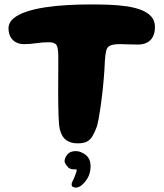

<svg xmlns="http://www.w3.org/2000/svg" viewBox="-20 -622 742 868"><path d="M332.5 26Q292.5 26 272 5Q251.5 -16 247 -58Q245.5 -73 244.8 -95.5Q244 -118 243.5 -145Q243 -172 243 -201.8Q243 -231.5 243.2 -261.2Q243.5 -291 243.5 -318.8Q243.5 -346.5 243.5 -369Q243.5 -404 235.8 -417.5Q228 -431 201 -431Q172.5 -431 144.5 -426.8Q116.5 -422.5 87.5 -422.5Q67.5 -422.5 52 -430.8Q36.5 -439 27.5 -455.2Q18.5 -471.5 18.5 -493.5Q18.5 -519.5 40 -538Q61.5 -556.5 98.8 -569Q136 -581.5 183.8 -588.8Q231.5 -596 284.5 -599Q337.5 -602 389.5 -602Q431.5 -602 473.5 -600.5Q515.5 -599 552.8 -593.5Q590 -588 618.5 -577Q647 -566 663.8 -547.2Q680.5 -528.5 680.5 -500Q680.5 -474.5 671.5 -456.8Q662.5 -439 645.2 -429.8Q628 -420.5 602.5 -420.5Q575 -420.5 560 -421.5Q545 -422.5 523.5 -422.5Q493 -422.5 478.8 -416.2Q464.5 -410 460.2 -393.2Q456 -376.5 454 -345Q453.5 -325.5 452 -304Q450.5 -282.5 448.5 -259.8Q446.5 -237 444 -213.8Q441.5 -190.5 438.5 -168Q435.5 -145.5 432.5 -124.8Q429.5 -104 426 -85.5Q422.5 -67 419 -52.5Q408.5 -24 398.2 -6.8Q388 10.5 372.8 18.2Q357.5 26 332.5 26ZM320 226Q307 224 304.8 217.8Q302.5 211.5 305 204Q309.5 196 314 185.2Q318.5 174.5 321.5 166Q324.5 159 326 153.2Q327.5 147.5 326 145Q324.5 143.5 321.2 143.5Q318 143.5 312.5 143.5Q303.5 143.5 296 140.2Q288.5 137 284.5 130Q276.5 122.5 273 112.2Q269.5 102 277.5 87Q287.5 66 310 62.2Q332.5 58.5 350.5 68Q374.5 78.5 383.8 99.2Q393 120 387.5 151.5Q384.5 168.5 375.5 184Q366.5 199.5 355.5 209.5Q348 217.5 338.5 222.2Q329 227 320 226Z"/></svg>

Font: Gluten SemiBold
Style: Regular
Weight: 600
Designer: Tyler Finck
Foundry: Etcetera Type Company
Version: Version 1.300